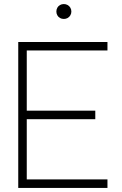

<svg xmlns="http://www.w3.org/2000/svg" viewBox="-20 -927 600 947"><path d="M70 -720H510V-678H112V-381H450V-339H112V-42H510V0H70ZM258 -870Q258 -880.5 262.8 -889Q267.5 -897.5 276 -902.2Q284.5 -907 295 -907Q305 -907 313.5 -902.2Q322 -897.5 327 -889Q332 -880.5 332 -870Q332 -860 327 -851.5Q322 -843 313.5 -838.2Q305 -833.5 295 -833.5Q284.5 -833.5 276 -838.2Q267.5 -843 262.8 -851.5Q258 -860 258 -870Z"/></svg>

Font: Tap Sans
Style: Regular
Weight: 400
Designer: Tap Payments
Foundry: Tap Payments
Version: Version 1.001;Glyphs 3.1.2 (3151)